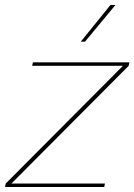

<svg xmlns="http://www.w3.org/2000/svg" viewBox="-54 -750 539 770"><path d="M-34 0 -31 -14 439 -486H75L78 -500H465L462 -486L-8 -14H367L364 0ZM389 -730H409L287 -583H270Z"/></svg>

Font: Prodigy Sans Thin
Style: Italic
Weight: 100
Italic angle: -13°
Designer: Wei Huang
Foundry: Wei Huang
Version: Version 1.003; ttfautohint (v1.8.3)